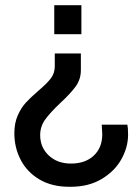

<svg xmlns="http://www.w3.org/2000/svg" viewBox="-20 -531 535 736"><path d="M292 -400H188V-511H292ZM290 -262Q290 -227 270 -199.5Q250 -172 211 -136Q172 -99 153 -72.5Q134 -46 134 -13Q134 34 167 65Q200 96 252 96Q307 96 339.5 65.5Q372 35 372 -16L370 -53H468Q471 -41 471 -15Q471 33 445.5 79Q420 125 370 155Q320 185 251 185H245Q179 185 131.5 157Q84 129 59.5 82Q35 35 35 -20Q35 -59 48 -88.5Q61 -118 79.5 -138Q98 -158 127 -183Q159 -210 174.5 -230Q190 -250 190 -277V-326H290Z"/></svg>

Font: Chivo
Style: Regular
Weight: 400
Designer: Hector Gatti
Foundry: Omnibus-Type
Version: Version 1.003